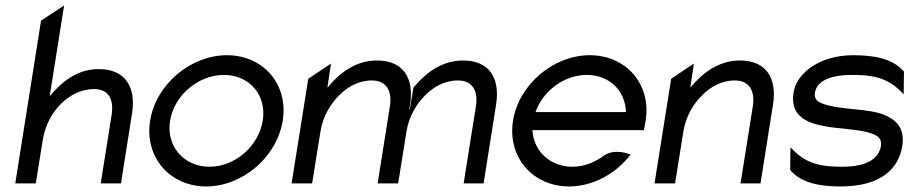

<svg xmlns="http://www.w3.org/2000/svg" viewBox="-20 -661 3283 692"><path d="M35 0H109L134 -156C143 -212 169 -257 201 -288C229 -316 271 -340 319 -340C374 -340 391 -300 382 -245L343 0H416L456 -253C471 -348 431 -412 336 -412C258 -412 202 -366 159 -314L211 -641L128 -587Z M521 -226C500 -95 592 11 723 11C854 11 978 -95 999 -226C1020 -357 929 -462 798 -462C667 -462 542 -357 521 -226ZM593 -226C608 -318 695 -391 787 -391C879 -391 942 -318 927 -226C912 -134 827 -60 735 -60C643 -60 578 -134 593 -226Z M1031 0H1105L1135 -187C1144 -243 1172 -288 1204 -319C1232 -347 1272 -371 1320 -371C1375 -371 1394 -331 1385 -276L1341 0H1413H1415L1445 -187C1454 -243 1482 -288 1514 -319C1542 -347 1582 -371 1630 -371C1685 -371 1704 -331 1695 -276L1651 0H1723L1768 -284C1783 -379 1744 -443 1649 -443C1571 -443 1513 -397 1470 -345L1457 -267L1455 -266L1458 -284C1473 -379 1434 -443 1339 -443C1261 -443 1203 -397 1160 -345L1173 -432L1091 -377Z M1829 -226C1808 -95 1900 11 2031 11C2117 11 2200 -35 2253 -104C2253 -104 2196 -129 2155 -99C2122 -75 2084 -60 2043 -60C1963 -60 1903 -116 1899 -192H2301L2307 -226C2328 -357 2237 -462 2106 -462C1975 -462 1850 -357 1829 -226ZM1910 -257C1937 -334 2014 -391 2095 -391C2176 -391 2234 -334 2236 -257Z M2339 0H2413L2443 -187C2452 -243 2480 -288 2512 -319C2540 -347 2580 -371 2628 -371C2683 -371 2702 -331 2693 -276L2649 0H2721L2766 -284C2781 -379 2742 -443 2647 -443C2569 -443 2511 -397 2468 -345L2481 -432L2399 -377Z M2840 -327C2827 -245 2885 -218 2953 -206C3005 -196 3076 -196 3121 -180C3142 -173 3159 -162 3155 -135C3146 -80 3088 -60 3016 -60C2927 -60 2880 -75 2829 -130L2828 -48C2869 0 2937 11 3010 11C3159 11 3220 -57 3232 -135C3242 -199 3210 -229 3167 -247C3109 -271 3011 -264 2949 -286C2929 -293 2913 -302 2917 -327C2925 -375 2985 -391 3050 -391C3139 -391 3186 -376 3237 -321L3238 -403C3197 -451 3128 -462 3055 -462C2936 -462 2851 -399 2840 -327Z"/></svg>

Font: Charger Sport
Style: Obl
Weight: 400
Designer: Jasper
Foundry: Cannot Into Space Fonts
Version: Version 1.1